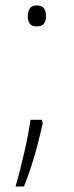

<svg xmlns="http://www.w3.org/2000/svg" viewBox="-20 -556 270 705"><path d="M137 -104Q129 -68 118.5 -27Q108 14 95 54Q82 94 68 129H37Q47 95 55 62.5Q63 30 70 0Q77 -30 82.5 -59Q88 -88 92 -116H133ZM82 -497Q82 -514 89.5 -525Q97 -536 114 -536Q134 -536 141.5 -525Q149 -514 149 -497Q149 -479 141.5 -469Q134 -459 114 -459Q97 -459 89.5 -469Q82 -479 82 -497Z"/></svg>

Font: Noto Sans Armenian ExtraLight
Style: Regular
Weight: 250
Designer: Monotype Design Team
Foundry: Monotype Imaging Inc.
Version: Version 2.007